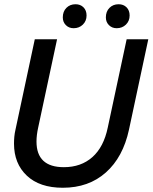

<svg xmlns="http://www.w3.org/2000/svg" viewBox="-20 -875 719 905"><path d="M276 10Q167 10 106.5 -47Q46 -104 46 -198Q46 -214 47.5 -230.5Q49 -247 53 -264L144 -690H249L160 -274Q156 -256 154 -239.5Q152 -223 152 -208Q152 -87 281 -87Q362 -87 415.5 -134.5Q469 -182 488 -274L577 -690H679L588 -264Q560 -134 479 -62Q398 10 276 10ZM530 -742Q508 -742 493.5 -756.5Q479 -771 479 -793Q479 -821 496 -838Q513 -855 539 -855Q562 -855 576.5 -840.5Q591 -826 591 -802Q591 -776 573.5 -759Q556 -742 530 -742ZM327 -742Q305 -742 290.5 -756.5Q276 -771 276 -793Q276 -821 293 -838Q310 -855 336 -855Q359 -855 373.5 -840.5Q388 -826 388 -802Q388 -776 370.5 -759Q353 -742 327 -742Z"/></svg>

Font: Radio Canada Big
Style: Italic
Weight: 400
Italic angle: -12°
Designer: Étienne Aubert Bonn
Foundry: Coppers and Brasses
Version: Version 1.001